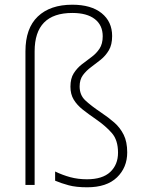

<svg xmlns="http://www.w3.org/2000/svg" viewBox="-20 -785 610 815"><path d="M456 -632Q456 -595 442 -571.5Q428 -548 407.5 -531.5Q387 -515 366.5 -500Q346 -485 332 -466Q318 -447 318 -418Q318 -382 341.5 -359.5Q365 -337 411 -306Q441 -286 465.5 -264.5Q490 -243 505 -213Q520 -183 520 -138Q520 -74 476.5 -32Q433 10 350 10Q303 10 271.5 1.5Q240 -7 214 -18V-57Q245 -42 278 -33Q311 -24 349 -24Q415 -24 448 -55Q481 -86 481 -137Q481 -190 455 -220Q429 -250 387 -279Q355 -301 331 -320Q307 -339 293 -362Q279 -385 279 -417Q279 -452 293 -474Q307 -496 327.5 -512Q348 -528 368.5 -543Q389 -558 402.5 -578.5Q416 -599 416 -631Q416 -678 382.5 -704Q349 -730 287 -730Q127 -730 127 -567V0H88V-567Q88 -665 140.5 -715Q193 -765 287 -765Q367 -765 411.5 -729Q456 -693 456 -632Z"/></svg>

Font: Noto Sans Devanagari ExtraLight
Style: Regular
Weight: 200
Designer: Jelle Bosma - Monotype Design Team
Foundry: Monotype Imaging Inc.
Version: Version 2.004; ttfautohint (v1.8.4.7-5d5b)